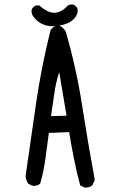

<svg xmlns="http://www.w3.org/2000/svg" viewBox="-20 -841 540 869"><path d="M362.3 7.8 342.8 -2Q327.1 -60.5 314.9 -121.6Q302.7 -182.6 293 -243.2L201.2 -239.3Q193.4 -180.7 185.5 -122.6Q177.7 -64.5 162.1 -9.8Q148.4 2 127 0L107.4 -9.8Q97.7 -25.4 95.7 -43Q119.1 -210 143.6 -376Q168 -542 209 -705.1Q243.2 -749 277.3 -699.2Q325.2 -534.2 351.6 -364.3Q377.9 -194.3 409.2 -25.4L397.5 -2Q383.8 9.8 362.3 7.8ZM281.2 -317.4 248 -514.6Q232.4 -465.8 225.6 -416Q218.8 -366.2 210.9 -315.4ZM210.9 -722.7Q164.1 -724.6 132.8 -763.7Q121.1 -777.3 123 -796.9Q128.9 -810.5 142.6 -816.4H158.2Q197.3 -781.2 228 -783.2Q258.8 -785.2 285.2 -814.5Q294.9 -822.3 311.5 -820.3Q325.2 -814.5 331.1 -800.8V-783.2Q319.3 -750 284.7 -735.4Q250 -720.7 210.9 -722.7Z"/></svg>

Font: JasonHandwriting2
Style: Regular
Weight: 400
Version: Version 1.05.10